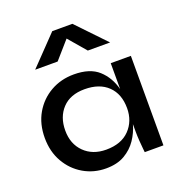

<svg xmlns="http://www.w3.org/2000/svg" viewBox="-137 -876 941 1004"><g transform="rotate(-20 333.0 -374.5)"><path d="M284 11Q216 11 159.5 -22Q103 -55 69.5 -113.5Q36 -172 36 -248Q36 -326 70 -384.5Q104 -443 162 -476Q220 -509 292 -509Q381 -509 428.5 -466Q476 -423 494 -354V-498H606V0H502Q502 0 500 -19Q498 -38 496 -65.5Q494 -93 494 -118V-159Q482 -115 456 -76.5Q430 -38 388 -13.5Q346 11 284 11ZM318 -81Q402 -81 448 -128.5Q494 -176 494 -248Q494 -327 447.5 -372Q401 -417 318 -417Q238 -417 194 -370Q150 -323 150 -248Q150 -173 196.5 -127Q243 -81 318 -81ZM376 -760 528 -601H404L321 -698L236 -601H111L264 -760Z"/></g></svg>

Font: Syne SemiBold
Style: Regular
Weight: 600
Designer: Lucas Descroix
Foundry: Bonjour Monde
Version: Version 2.200; ttfautohint (v1.8.4)